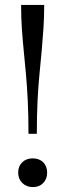

<svg xmlns="http://www.w3.org/2000/svg" viewBox="-20 -755 266 782"><path d="M160 -735H66Q66 -684 69 -639.5Q72 -595 76.5 -550Q81 -505 85.5 -455.5Q90 -406 93 -346Q96 -286 96 -210H130Q130 -286 133 -346Q136 -406 141 -455.5Q146 -505 150 -550Q154 -595 157 -639.5Q160 -684 160 -735ZM114 7Q88 7 71 -9.5Q54 -26 54 -52Q54 -78 70.5 -94Q87 -110 113 -110Q140 -110 156 -94Q172 -78 172 -52Q172 -26 156 -9.5Q140 7 114 7Z"/></svg>

Font: Roboto Serif 120pt ExtraCondensed
Style: Regular
Weight: 400
Width: 2
Designer: Greg Gazdowicz
Foundry: Commercial Type
Version: Version 1.008